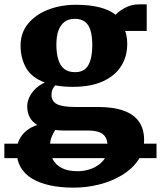

<svg xmlns="http://www.w3.org/2000/svg" viewBox="-53 -592 739 882"><path d="M666 68V134.5H-33V68ZM285 270Q223.5 270 175.2 259.2Q127 248.5 93.2 227.8Q59.5 207 41.8 176.2Q24 145.5 24 105Q24 73 36.2 48.5Q48.5 24 70 7.2Q91.5 -9.5 118.5 -18Q94 -32.5 83 -54.5Q72 -76.5 72 -103.5Q72 -125 82 -146Q92 -167 110.2 -184.5Q128.5 -202 153 -213Q92 -235.5 66.8 -280.2Q41.5 -325 41.5 -382.5Q41.5 -441.5 76.2 -483.5Q111 -525.5 168.8 -547.8Q226.5 -570 295.5 -570Q360 -570 405 -558.2Q450 -546.5 478.5 -524Q490.5 -539 520.2 -555.5Q550 -572 585 -572H621V-450H521.5Q525 -442 527 -432.8Q529 -423.5 530.2 -413.8Q531.5 -404 531.5 -393Q532 -333 503.2 -288Q474.5 -243 418.8 -218Q363 -193 281.5 -193Q259 -193 238.8 -194.8Q218.5 -196.5 201 -200Q192 -190.5 187.8 -180.5Q183.5 -170.5 183.5 -157Q183.5 -126.5 208.8 -113.5Q234 -100.5 294.5 -100.5H397.5Q467 -100.5 514 -84Q561 -67.5 585 -33.8Q609 0 609 51.5Q609 103 581.8 143.5Q554.5 184 508 212.2Q461.5 240.5 403.8 255.2Q346 270 285 270ZM303.5 194.5Q337 194.5 368.5 182.5Q400 170.5 420.8 146Q441.5 121.5 441.5 84Q441.5 56.5 432.5 39.8Q423.5 23 403 15.2Q382.5 7.5 347.5 7.5H237.5Q228 7.5 218.8 6.8Q209.5 6 201 5Q191.5 18.5 184 37.5Q176.5 56.5 176.5 82Q176.5 116 190.2 141.2Q204 166.5 232 180.5Q260 194.5 303.5 194.5ZM291.5 -260.5Q336 -260.5 353.5 -294Q371 -327.5 371 -383Q371 -426 362.5 -453Q354 -480 336.2 -492.8Q318.5 -505.5 291 -505.5Q262.5 -505.5 243.8 -491.8Q225 -478 215.5 -451.8Q206 -425.5 206 -387Q206 -347 214.8 -318.5Q223.5 -290 242.2 -275.2Q261 -260.5 291.5 -260.5Z"/></svg>

Font: Merriweather Light 18pt Black
Style: Regular
Weight: 900
Version: Version 2.100